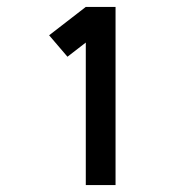

<svg xmlns="http://www.w3.org/2000/svg" viewBox="-20 -833 540 555"><path d="M228 -298V-710L175 -669L122 -731L228 -813H314V-298Z"/></svg>

Font: Iosevka SS01
Style: Bold
Weight: 700
Monospace: yes
Designer: Belleve Invis
Foundry: Belleve Invis
Version: 2.3.3; ttfautohint (v1.8.3)